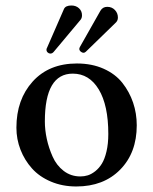

<svg xmlns="http://www.w3.org/2000/svg" viewBox="-20 -672 560 702"><path d="M246.1 -402.8Q144 -402.8 144 -228Q144 -196.8 151.1 -164.1Q158.2 -131.3 172.4 -99.4Q186.5 -67.4 212.9 -47.1Q239.3 -26.9 273.9 -26.9Q288.1 -26.9 301.3 -31Q314.5 -35.2 328.4 -46.1Q342.3 -57.1 352.5 -73.7Q362.8 -90.3 369.4 -118.4Q376 -146.5 376 -182.1Q376 -287.1 341.1 -345Q306.2 -402.8 246.1 -402.8ZM40 -205.1Q40 -308.1 99.6 -374Q159.2 -439.9 261.2 -439.9Q315.9 -439.9 358.9 -420.7Q401.9 -401.4 427.5 -368.9Q453.1 -336.4 466.6 -296.9Q480 -257.3 480 -213.9Q480 -113.3 419.4 -51.8Q358.9 9.8 258.8 9.8Q208 9.8 166 -8.1Q124 -25.9 96.9 -56.2Q69.8 -86.4 54.9 -124.8Q40 -163.1 40 -205.1ZM279.8 -616.2Q279.8 -606.4 274.9 -600.1L176.8 -482.9Q171.4 -476.1 164.1 -476.1Q158.7 -476.1 154.3 -480.2Q149.9 -484.4 149.9 -490.2Q149.9 -494.1 151.9 -497.1L213.9 -639.2Q219.7 -651.9 241.2 -651.9Q257.8 -651.9 268.8 -641.8Q279.8 -631.8 279.8 -616.2ZM411.1 -607.9Q411.1 -595.7 401.9 -587.9L293.9 -482.9Q290 -479 285.2 -479Q280.3 -479 275.1 -483.4Q270 -487.8 270 -493.2Q270 -496.1 272 -500L347.2 -632.8Q355.5 -647 372.1 -647Q389.2 -647 400.1 -635.5Q411.1 -624 411.1 -607.9Z"/></svg>

Font: Common Serif Medium
Style: Regular
Weight: 500
Designer: Philipp H. Poll, Khaled Hosny
Foundry: Stefan Peev, Context Ltd.
Version: Version 1.026